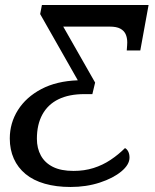

<svg xmlns="http://www.w3.org/2000/svg" viewBox="-20 -734 617 765"><path d="M261 11Q204 11 158.5 -2Q113 -15 82 -40.5Q51 -66 35 -102Q19 -138 19 -182Q19 -244 51.5 -295.5Q84 -347 144.5 -379Q205 -411 290 -414L140 -678L147 -714H572L539 -533H485Q486 -545 486.5 -553Q487 -561 487 -565Q487 -584 480.5 -598Q474 -612 459 -620Q444 -628 417 -628H232L359 -405L348 -359H316Q255 -359 213 -338.5Q171 -318 149 -278Q127 -238 127 -181Q127 -143 143 -114Q159 -85 191 -69Q223 -53 273 -53Q316 -53 352.5 -64.5Q389 -76 420.5 -97Q452 -118 478 -144Q486 -140 491 -130Q496 -120 496 -106Q496 -78 463.5 -51Q431 -24 377.5 -6.5Q324 11 261 11Z"/></svg>

Font: ET Text
Style: Italic
Weight: 470
Italic angle: -12°
Designer: Monotype Design Team
Foundry: Monotype Imaging Inc.
Version: Version 2.009